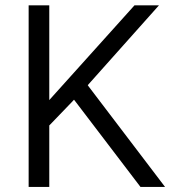

<svg xmlns="http://www.w3.org/2000/svg" viewBox="-20 -724 667 736"><path d="M257.8 -335.4 170.9 -245.1 168.9 -243.2V-240.2V-7.3H89.8V-703.6H168.9V-359.4V-340.3L181.6 -354.5L495.6 -703.6H589.4L320.3 -401.9L316.4 -397.5L319.8 -392.6L612.8 -7.3H518.6L269 -335L263.7 -341.8Z"/></svg>

Font: Vazir Light UI
Style: Light-UI
Weight: 300
Designer: Saber Rastikerdar
Foundry: Saber Rastikerdar
Version: Version 30.0.0